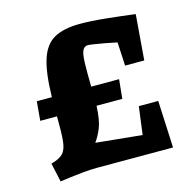

<svg xmlns="http://www.w3.org/2000/svg" viewBox="-90 -660 758 764"><g transform="rotate(-15 288.5 -278.0)"><path d="M59 -318H121Q123 -419 141 -473.5Q159 -528 198.5 -549.5Q238 -571 305 -571Q349 -571 408 -565Q467 -559 529 -551L514 -364H435L430 -461Q407 -466 382 -470.5Q357 -475 338 -478Q319 -481 313 -481Q298 -481 291 -466.5Q284 -452 283 -416Q282 -380 283 -318H398L390 -239H284Q281 -179 269 -149.5Q257 -120 241 -98L431 -79L446 -194H526L535 0H222Q196 0 164 3Q132 6 106 9.5Q80 13 68 15L51 -63Q85 -72 100 -87.5Q115 -103 118.5 -138Q122 -173 121 -239H52Z"/></g></svg>

Font: Grenze Gotisch Black
Style: Regular
Weight: 900
Designer: Renata Polastri
Foundry: Omnibus-Type
Version: Version 1.001